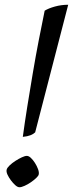

<svg xmlns="http://www.w3.org/2000/svg" viewBox="-20 -788 307 808"><path d="M76 -212Q84 -272 95 -340.5Q106 -409 118 -480Q130 -551 143 -618Q156 -685 168 -743Q184 -753 211 -760.5Q238 -768 267 -768L128 -231Q121 -224 108.5 -219Q96 -214 76 -212ZM62 0Q54 0 44.5 -8.5Q35 -17 26 -29Q17 -41 11.5 -53Q6 -65 8 -74Q10 -82 20.5 -92Q31 -102 45 -111Q59 -120 72 -126Q85 -132 93 -132Q101 -132 110 -123.5Q119 -115 127 -102.5Q135 -90 140 -76.5Q145 -63 143 -54Q142 -48 132.5 -39Q123 -30 110 -21Q97 -12 83.5 -6Q70 0 62 0Z"/></svg>

Font: Texturina Medium 12pt Light
Style: Italic
Weight: 300
Italic angle: -11°
Version: Version 1.002